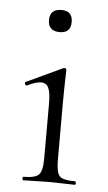

<svg xmlns="http://www.w3.org/2000/svg" viewBox="-47 -625 369 657"><g transform="rotate(5 137.5 -296.0)"><path d="M138 -516Q98 -516 98 -554Q98 -592 138 -592Q176 -592 176 -554Q176 -516 138 -516ZM57 0Q55 0 55 -6Q55 -12 57 -12Q98 -12 110.5 -25Q123 -38 123 -81V-270Q123 -307 115.5 -323Q108 -339 90 -339Q71 -339 42 -324Q38 -323 35.5 -328.5Q33 -334 37 -336L161 -394L165 -395Q172 -395 172 -388Q172 -385 171.5 -368.5Q171 -352 170.5 -325Q170 -298 170 -271V-81Q170 -37 181.5 -24.5Q193 -12 235 -12Q238 -12 238 -6Q238 0 235 0Q225 0 194.5 -1Q164 -2 146 -2Q128 -2 98 -1Q68 0 57 0Z"/></g></svg>

Font: t
Style: Regular
Weight: 300
Designer: Christian Thalmann (Catharsis Fonts)
Version: Version 1.000;PS 002.000;hotconv 1.0.88;makeotf.lib2.5.64775